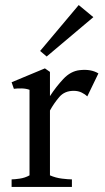

<svg xmlns="http://www.w3.org/2000/svg" viewBox="-20 -741 416 761"><path d="M26 0V-30Q37 -30 58 -33Q79 -36 97 -46V-385Q84 -390 66.5 -390.5Q49 -391 35 -389L26 -415L158 -470L178 -456V-360Q202 -397 231 -428Q260 -459 296 -463Q341 -468 370 -450L326 -359Q318 -367 304 -374Q290 -381 272 -381Q236 -381 215 -356.5Q194 -332 178 -303V-46Q201 -36 226 -33Q251 -30 265 -30V0ZM165 -517 139 -539 292 -721 350 -673Z"/></svg>

Font: Joan
Style: Regular
Weight: 400
Designer: Paolo Biagini
Version: Version 1.001; ttfautohint (v1.8.4.7-5d5b);gftools[0.9.30]